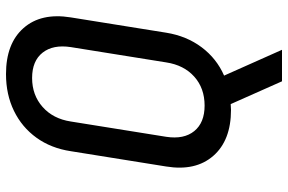

<svg xmlns="http://www.w3.org/2000/svg" viewBox="-180 -600 960 640"><g transform="rotate(-90 300.0 -280.0)"><path d="M349 180 273 9Q263 10 254 10Q152 10 100.5 -49Q49 -108 65 -206L116 -524Q126 -590 161 -638.5Q196 -687 250.5 -713.5Q305 -740 373 -740Q475 -740 526.5 -681.5Q578 -623 562 -524L511 -206Q500 -138 462.5 -88Q425 -38 368 -13L454 180ZM268 -78Q326 -78 364.5 -112.5Q403 -147 412 -206L463 -524Q472 -583 444.5 -618Q417 -653 360 -653Q303 -653 263.5 -618Q224 -583 215 -524L164 -206Q155 -147 183 -112.5Q211 -78 268 -78Z"/></g></svg>

Font: JetBrains Mono NL Medium
Style: Italic
Weight: 500
Italic angle: -9°
Monospace: yes
Designer: Philipp Nurullin, Konstantin Bulenkov
Foundry: JetBrains
Version: Version 2.305; ttfautohint (v1.8.4.7-5d5b)